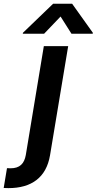

<svg xmlns="http://www.w3.org/2000/svg" viewBox="-120 -789 511 1014"><path d="M111.5 -545.5 16.3 29.5C8.2 75.3 -15.3 99.8 -64.6 99.8C-70.7 99.8 -77.1 99.4 -83.1 99.1L-100.5 203.8C-91.6 204.5 -83.5 204.5 -75.3 204.5C45.5 204.5 124.3 149.1 144.2 31.2L240.1 -545.5ZM0.4 -610.8H112.9L199.9 -701.7L257.5 -610.8H369.7L370.4 -615.8L261 -769.2H160.5L1.1 -615.8Z"/></svg>

Font: Margiela Sans Semi Bold
Style: Italic
Weight: 600
Italic angle: -9.39999°
Designer: Stefan Endress, Andreas Faust
Version: Version 1.100;FEAKit 1.0